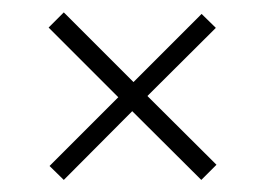

<svg xmlns="http://www.w3.org/2000/svg" viewBox="-20 -437 418 310"><path d="M83 -146.5 60 -169 171 -280 58.5 -392.5 83 -417 195.5 -304.5 305.5 -414.5 328.5 -392 218 -282 329.5 -171 305 -146.5 193.5 -257.5Z"/></svg>

Font: Imbue 10pt Medium
Style: Regular
Weight: 500
Designer: Tyler Finck
Foundry: Etcetera Type Company
Version: Version 1.102; ttfautohint (v1.8.3)